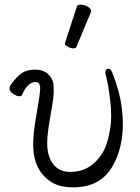

<svg xmlns="http://www.w3.org/2000/svg" viewBox="-20 -784 598 822"><path d="M258 -599Q309 -755 309 -756Q311 -764 326 -764Q341 -764 355.5 -755.5Q370 -747 370 -737Q370 -735 370 -734L307 -583Q305 -577 294 -577Q283 -577 270.5 -584Q258 -591 258 -594Q258 -597 258 -599ZM414 -122Q438 -157 449 -218Q456 -253 456 -287Q456 -321 452 -352Q444 -423 431 -470V-473Q431 -475 431 -476Q431 -482 434.5 -486Q438 -490 443 -490Q454 -490 460 -475Q494 -389 502 -317Q506 -285 506 -254Q506 -153 465 -78Q413 18 294 18Q236 18 201 -4Q122 -53 122 -166Q122 -216 137 -299.5Q152 -383 152 -407Q152 -409 152 -411Q149 -433 133 -433Q98 -433 74 -377Q72 -372 62 -372Q52 -372 37.5 -381.5Q23 -391 21 -402Q21 -404 21 -406Q21 -414 25 -419Q50 -455 73 -471Q96 -486 130 -486Q164 -486 184.5 -468Q205 -450 209 -423Q210 -409 210 -394.5Q210 -380 207 -357Q204 -334 193 -270.5Q182 -207 182 -171Q182 -110 213 -75Q238 -48 281 -48Q365 -48 414 -122Z"/></svg>

Font: Moon Stars Kai T Light
Style: Regular
Weight: 300
Designer: GuiWonder
Version: Version 1.101